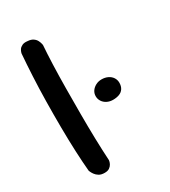

<svg xmlns="http://www.w3.org/2000/svg" viewBox="-163 -733 723 816"><g transform="rotate(-30 198.0 -325.0)"><path d="M108 0Q91 0 80.5 -6.5Q70 -13 64 -21.5Q58 -30 55.5 -36Q53 -42 53 -42Q49 -85 46.5 -141.5Q44 -198 43.5 -260.5Q43 -323 44 -386Q45 -449 48 -508Q51 -567 55 -616Q55 -616 56.5 -621.5Q58 -627 62.5 -634Q67 -641 77 -646Q87 -651 103 -649Q120 -648 130 -641Q140 -634 144.5 -625Q149 -616 150.5 -609Q152 -602 152 -602Q149 -563 147 -509Q145 -455 144.5 -393.5Q144 -332 144 -269Q144 -206 145.5 -146.5Q147 -87 150 -38Q150 -38 149 -32.5Q148 -27 144 -19.5Q140 -12 131.5 -6Q123 0 108 0ZM294 -251Q278 -251 265 -257.5Q252 -264 244.5 -275.5Q237 -287 237 -301Q237 -315 244.5 -326Q252 -337 265 -344Q278 -351 294 -351Q311 -351 324.5 -344.5Q338 -338 345.5 -326.5Q353 -315 353 -301Q353 -284 345.5 -272.5Q338 -261 324.5 -256Q311 -251 294 -251Z"/></g></svg>

Font: Sour Gummy
Style: Regular
Weight: 400
Designer: Stefie Justprince
Foundry: Eifetstype
Version: Version 1.000